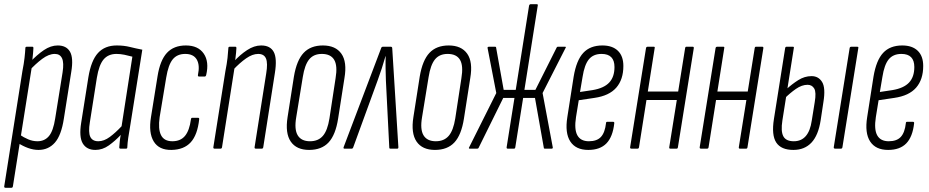

<svg xmlns="http://www.w3.org/2000/svg" viewBox="-26 -703 4395 908"><path d="M156 6Q132 6 107 -3Q82 -12 59 -27L66 -67Q86 -53 107.5 -44Q129 -35 151 -35Q185 -35 205.5 -59.5Q226 -84 235 -143L270 -361Q277 -406 267.5 -427Q258 -448 233 -448Q205 -448 173.5 -424.5Q142 -401 110 -366L114 -407Q149 -444 181.5 -466Q214 -488 247 -488Q288 -488 305 -458.5Q322 -429 311 -363L276 -142Q264 -63 233.5 -28.5Q203 6 156 6ZM0 185Q-7 185 -6 178L80 -367Q87 -402 90 -429Q93 -456 94 -476Q94 -482 101 -482H127Q132 -482 132 -476Q131 -454 128 -428.5Q125 -403 122 -388L124 -384L35 178Q34 185 28 185Z M425 6Q384 6 365.5 -24.5Q347 -55 358 -123L392 -338Q405 -417 437.5 -452.5Q470 -488 526 -488Q560 -488 588 -481Q616 -474 647 -468L591 -116Q584 -75 580.5 -51.5Q577 -28 576 -6Q576 0 570 0H544Q538 0 538 -6Q539 -20 540.5 -35Q542 -50 545 -65Q519 -37 489 -15.5Q459 6 425 6ZM439 -35Q466 -35 493.5 -55.5Q521 -76 549 -106L600 -435Q582 -440 562.5 -444Q543 -448 525 -448Q486 -448 464 -422Q442 -396 432 -335L399 -125Q391 -77 401 -56Q411 -35 439 -35Z M785 6Q726 7 701 -34Q676 -75 688 -149L719 -342Q731 -418 763.5 -453Q796 -488 853 -488Q911 -488 937.5 -449.5Q964 -411 949 -348Q947 -341 942 -341H916Q909 -341 910 -348Q920 -395 904.5 -421.5Q889 -448 850 -448Q812 -448 791 -422.5Q770 -397 760 -336L729 -149Q721 -93 735.5 -64Q750 -35 789 -35Q828 -35 849 -60.5Q870 -86 877 -139Q878 -146 883 -146H910Q917 -146 916 -139Q908 -65 876 -30Q844 5 785 6Z M1184 0Q1177 0 1178 -7L1233 -356Q1241 -404 1232 -426Q1223 -448 1195 -448Q1168 -448 1138 -427Q1108 -406 1076 -372L1079 -411Q1109 -444 1142.5 -466Q1176 -488 1209 -488Q1252 -488 1268.5 -457.5Q1285 -427 1274 -358L1219 -7Q1218 0 1212 0ZM989 0Q982 0 983 -7L1040 -367Q1047 -402 1050 -429Q1053 -456 1054 -476Q1054 -482 1061 -482H1087Q1092 -482 1092 -476Q1091 -454 1087.5 -428Q1084 -402 1082 -386L1083 -382L1024 -7Q1023 0 1017 0Z M1436 6Q1376 6 1349 -33.5Q1322 -73 1334 -149L1364 -341Q1377 -418 1410 -453Q1443 -488 1501 -488Q1561 -488 1588.5 -449Q1616 -410 1603 -334L1573 -142Q1561 -65 1528 -29.5Q1495 6 1436 6ZM1440 -35Q1479 -35 1501 -60.5Q1523 -86 1532 -143L1561 -333Q1571 -392 1554.5 -420Q1538 -448 1496 -448Q1457 -448 1436 -422Q1415 -396 1406 -339L1375 -149Q1365 -91 1382 -63Q1399 -35 1440 -35Z M1603 0Q1597 0 1599 -7L1776 -474Q1778 -482 1785 -482H1822Q1829 -482 1829 -474L1858 -7Q1858 0 1853 0H1820Q1815 0 1815 -5L1799 -322Q1798 -349 1797.5 -379.5Q1797 -410 1798 -437H1797Q1789 -409 1779.5 -379.5Q1770 -350 1760 -323L1644 -5Q1642 0 1638 0Z M2031 6Q1971 6 1944 -33.5Q1917 -73 1929 -149L1959 -341Q1972 -418 2005 -453Q2038 -488 2096 -488Q2156 -488 2183.5 -449Q2211 -410 2198 -334L2168 -142Q2156 -65 2123 -29.5Q2090 6 2031 6ZM2035 -35Q2074 -35 2096 -60.5Q2118 -86 2127 -143L2156 -333Q2166 -392 2149.5 -420Q2133 -448 2091 -448Q2052 -448 2031 -422Q2010 -396 2001 -339L1970 -149Q1960 -91 1977 -63Q1994 -35 2035 -35Z M2195 0Q2192 0 2191.5 -2Q2191 -4 2193 -7L2321 -263L2280 -475Q2279 -479 2281 -480.5Q2283 -482 2285 -482H2315Q2320 -482 2320 -479L2356 -278H2413L2476 -676Q2478 -683 2483 -683H2513Q2519 -683 2517 -676L2454 -278H2506L2607 -479Q2608 -482 2613 -482H2646Q2653 -482 2648 -475L2540 -263L2588 -7Q2589 -4 2587.5 -2Q2586 0 2584 0H2551Q2546 0 2546 -3L2504 -240H2448L2411 -7Q2410 0 2405 0H2375Q2369 0 2370 -7L2407 -240H2354L2237 -3Q2235 0 2231 0Z M2756 6Q2697 6 2671 -34Q2645 -74 2657 -149L2687 -341Q2700 -418 2732.5 -453Q2765 -488 2823 -488Q2870 -488 2896 -463Q2922 -438 2922 -391Q2922 -327 2888.5 -288.5Q2855 -250 2785 -240L2711 -229L2698 -149Q2689 -91 2704.5 -63Q2720 -35 2759 -35Q2797 -35 2816 -55.5Q2835 -76 2840 -121Q2840 -127 2846 -127H2873Q2880 -127 2879 -120Q2872 -56 2842 -25Q2812 6 2756 6ZM2717 -268 2777 -277Q2830 -286 2855 -312.5Q2880 -339 2880 -386Q2880 -448 2819 -448Q2780 -448 2759 -422.5Q2738 -397 2729 -339Z M3144 0Q3138 0 3139 -7L3214 -475Q3215 -482 3220 -482H3250Q3256 -482 3255 -475L3180 -7Q3179 0 3174 0ZM2960 0Q2953 0 2954 -7L3029 -475Q3030 -482 3037 -482H3066Q3072 -482 3070 -475L2996 -7Q2995 0 2989 0ZM3026 -230 3032 -270H3190L3184 -230Z M3473 0Q3467 0 3468 -7L3543 -475Q3544 -482 3549 -482H3579Q3585 -482 3584 -475L3509 -7Q3508 0 3503 0ZM3289 0Q3282 0 3283 -7L3358 -475Q3359 -482 3366 -482H3395Q3401 -482 3399 -475L3325 -7Q3324 0 3318 0ZM3355 -230 3361 -270H3519L3513 -230Z M3726 6Q3668 6 3645 -29Q3622 -64 3634 -140L3687 -475Q3688 -482 3694 -482H3724Q3730 -482 3728 -475L3674 -133Q3666 -82 3678.5 -58.5Q3691 -35 3728 -35Q3799 -35 3813 -133L3827 -220Q3835 -267 3824.5 -284.5Q3814 -302 3793 -302Q3766 -302 3738 -282.5Q3710 -263 3684 -237L3692 -280Q3719 -305 3749 -324Q3779 -343 3812 -343Q3845 -343 3862 -315Q3879 -287 3868 -220L3855 -134Q3844 -63 3811.5 -28.5Q3779 6 3726 6ZM3924 0Q3916 0 3917 -7L3992 -475Q3993 -482 4000 -482H4028Q4031 -482 4032.5 -481Q4034 -480 4033 -475L3958 -7Q3957 0 3951 0Z M4174 6Q4115 6 4089 -34Q4063 -74 4075 -149L4105 -341Q4118 -418 4150.5 -453Q4183 -488 4241 -488Q4288 -488 4314 -463Q4340 -438 4340 -391Q4340 -327 4306.5 -288.5Q4273 -250 4203 -240L4129 -229L4116 -149Q4107 -91 4122.5 -63Q4138 -35 4177 -35Q4215 -35 4234 -55.5Q4253 -76 4258 -121Q4258 -127 4264 -127H4291Q4298 -127 4297 -120Q4290 -56 4260 -25Q4230 6 4174 6ZM4135 -268 4195 -277Q4248 -286 4273 -312.5Q4298 -339 4298 -386Q4298 -448 4237 -448Q4198 -448 4177 -422.5Q4156 -397 4147 -339Z"/></svg>

Font: Sofia Sans Extra Condensed Light
Style: Italic
Weight: 300
Italic angle: -9°
Version: Version 4.100